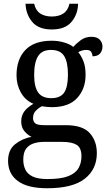

<svg xmlns="http://www.w3.org/2000/svg" viewBox="-20 -763 578 1023"><path d="M231 240Q127 240 75 201.5Q23 163 23 94Q23 35 61 5Q99 -25 148 -34Q128 -43 110.5 -63.5Q93 -84 93 -116Q93 -146 108.5 -168Q124 -190 158 -210Q115 -228 91.5 -269.5Q68 -311 68 -361Q68 -447 115 -496.5Q162 -546 256 -546Q292 -546 324 -536Q356 -526 370 -513Q384 -529 409 -548Q434 -567 467 -567Q497 -567 511.5 -551.5Q526 -536 526 -515Q526 -494 513.5 -478.5Q501 -463 473 -463Q473 -474 466.5 -485.5Q460 -497 440 -497Q417 -497 397 -485Q414 -464 425 -435.5Q436 -407 436 -364Q436 -290 391.5 -241Q347 -192 256 -192Q244 -192 228.5 -193.5Q213 -195 203 -197Q184 -187 170 -172Q156 -157 156 -134Q156 -116 167.5 -106Q179 -96 218 -96H331Q420 -96 458 -54Q496 -12 496 53Q496 139 431.5 189.5Q367 240 231 240ZM253 -240Q302 -240 322 -270Q342 -300 342 -365Q342 -433 321.5 -465Q301 -497 252 -497Q204 -497 183 -464Q162 -431 162 -364Q162 -300 183.5 -270Q205 -240 253 -240ZM233 191Q305 191 344 175.5Q383 160 398.5 132.5Q414 105 414 70Q414 24 388 8.5Q362 -7 312 -7H214Q186 -7 161 0.5Q136 8 120 28Q104 48 104 88Q104 117 115 140.5Q126 164 154 177.5Q182 191 233 191ZM256 -606Q185 -606 151.5 -646.5Q118 -687 116 -743H162Q170 -707 194.5 -691Q219 -675 256 -675Q293 -675 317.5 -691Q342 -707 350 -743H396Q395 -687 361 -646.5Q327 -606 256 -606Z"/></svg>

Font: Noto Serif Grantha
Style: Regular
Weight: 400
Designer: Monotype Design Team
Foundry: Monotype Imaging Inc.
Version: Version 2.004; ttfautohint (v1.8.4.7-5d5b)